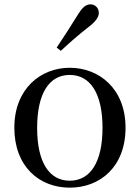

<svg xmlns="http://www.w3.org/2000/svg" viewBox="-20 -849 644 884"><path d="M301 15C441 15 558 -81 558 -261C558 -441 436 -537 301 -537C167 -537 46 -440 46 -261C46 -82 161 15 301 15ZM301 -17C207 -17 151 -101 151 -260C151 -420 207 -504 301 -504C395 -504 452 -420 452 -260C452 -101 395 -17 301 -17ZM241 -630 260 -615C299 -651 338 -686 387 -724C421 -750 435 -770 435 -790C435 -814 416 -829 397 -829C375 -829 359 -815 337 -779C302 -722 272 -677 241 -630Z"/></svg>

Font: Noto Serif CJK SC Medium
Style: Regular
Weight: 500
Designer: Ryoko NISHIZUKA 西塚涼子 (kana & ideographs); Frank Grießhammer (Latin, Greek & Cyrillic); Wenlong ZHANG 张文龙 (bopomofo); San
Foundry: Adobe
Version: Version 2.001;hotconv 1.1.0;makeotfexe 2.6.0